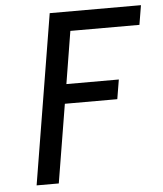

<svg xmlns="http://www.w3.org/2000/svg" viewBox="-53 -781 705 828"><g transform="rotate(-5 300.0 -367.5)"><path d="M72 0 193 -735H588L574 -651H275L238 -424H465L451 -340H224L168 0Z"/></g></svg>

Font: Iosevka Medium Extended
Style: Italic
Weight: 500
Width: 7
Italic angle: -9°
Monospace: yes
Designer: Belleve Invis
Foundry: Belleve Invis
Version: Version 32.5.0; ttfautohint (v1.8.4)